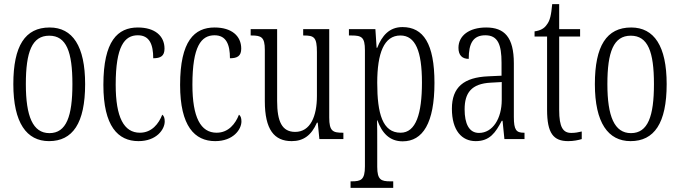

<svg xmlns="http://www.w3.org/2000/svg" viewBox="-20 -678 3314 936"><path d="M219 10C334 10 395 -77 395 -268C395 -453 334 -544 222 -544C102 -544 45 -454 45 -268C45 -79 110 10 219 10ZM221 -29C140 -29 106 -111 106 -268C106 -425 136 -504 220 -504C304 -504 333 -425 333 -268C333 -112 304 -29 221 -29Z M655 10C743 10 783 -47 783 -86C783 -103 779 -113 771 -119C754 -75 720 -31 662 -31C584 -31 544 -106 544 -265C544 -453 587 -506 652 -506C709 -506 727 -461 727 -394C763 -394 782 -405 782 -441C782 -503 735 -544 652 -544C554 -544 484 -479 484 -264C484 -63 555 10 655 10Z M1029 10C1117 10 1157 -47 1157 -86C1157 -103 1153 -113 1145 -119C1128 -75 1094 -31 1036 -31C958 -31 918 -106 918 -265C918 -453 961 -506 1026 -506C1083 -506 1101 -461 1101 -394C1137 -394 1156 -405 1156 -441C1156 -503 1109 -544 1026 -544C928 -544 858 -479 858 -264C858 -63 929 10 1029 10Z M1402 10C1459 10 1498 -18 1525 -80H1529L1537 0H1654V-31H1651C1603 -31 1585 -38 1585 -105V-536H1458V-505H1461C1511 -505 1525 -497 1525 -424V-210C1525 -111 1493 -35 1419 -35C1355 -35 1331 -85 1331 -186V-536H1202V-505H1206C1254 -505 1271 -497 1271 -435V-185C1271 -46 1317 10 1402 10Z M1689 238H1897V206H1883C1838 206 1819 199 1819 135V24C1819 -23 1819 -63 1818 -91H1820C1842 -30 1879 11 1943 11C2041 11 2098 -78 2098 -274C2098 -465 2044 -546 1942 -546C1878 -546 1842 -504 1819 -445H1816L1810 -536H1681V-505H1693C1743 -505 1759 -497 1759 -433V133C1759 199 1740 206 1694 206H1689ZM1933 -31C1845 -31 1819 -124 1819 -274C1819 -419 1852 -505 1932 -505C2005 -505 2037 -429 2037 -276C2037 -124 2008 -31 1933 -31Z M2299 10C2368 10 2396 -32 2426 -89H2430L2439 0H2537V-31H2534C2497 -31 2485 -44 2485 -108V-369C2485 -497 2439 -544 2350 -544C2267 -544 2215 -504 2215 -445C2215 -410 2232 -391 2265 -391C2265 -466 2286 -506 2346 -506C2407 -506 2425 -461 2425 -372V-309L2361 -306C2241 -301 2183 -253 2183 -148C2183 -41 2232 10 2299 10ZM2315 -30C2266 -30 2245 -76 2245 -145C2245 -225 2278 -270 2372 -275L2426 -278V-191C2426 -100 2382 -30 2315 -30Z M2750 10C2776 10 2800 5 2816 0V-37C2798 -33 2785 -30 2765 -30C2725 -30 2706 -57 2706 -142V-500H2808V-536H2706V-658H2672C2667 -606 2662 -578 2645 -557C2633 -539 2614 -529 2586 -525V-500H2647V-143C2647 -28 2678 10 2750 10Z M3054 10C3169 10 3230 -77 3230 -268C3230 -453 3169 -544 3057 -544C2937 -544 2880 -454 2880 -268C2880 -79 2945 10 3054 10ZM3056 -29C2975 -29 2941 -111 2941 -268C2941 -425 2971 -504 3055 -504C3139 -504 3168 -425 3168 -268C3168 -112 3139 -29 3056 -29Z"/></svg>

Font: Noto Serif Bengali ExtraCondensed Light
Style: Regular
Weight: 300
Width: 2
Designer: Juan Bruce, Universal Thirst, Indian Type Foundry and the Monotype Design Team.
Foundry: Monotype Imaging Inc.
Version: Version 2.003